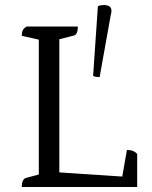

<svg xmlns="http://www.w3.org/2000/svg" viewBox="-20 -747 606 767"><path d="M67 0Q67 -16 71.5 -25Q76 -34 83 -36L150 -54L135 -38V-602L151 -585L67 -604Q67 -618 71 -626Q75 -634 86 -641H291Q291 -625 287 -616Q283 -607 275 -605L204 -587L217 -604V-48L207 -59L479 -41L466 -28L487 -148Q501 -148 511 -144Q521 -140 528 -132V0ZM378 -439Q371 -439 363.5 -440Q356 -441 352 -444L371 -722Q377 -725 383.5 -726Q390 -727 397 -727Q407 -727 415.5 -722.5Q424 -718 425 -707Q425 -703 425 -699.5Q425 -696 423 -690Z"/></svg>

Font: Pitagon Serif
Style: Regular
Weight: 400
Designer: Travis Tran
Foundry: Pitagon
Version: Version 1.000;gftools[0.9.26]